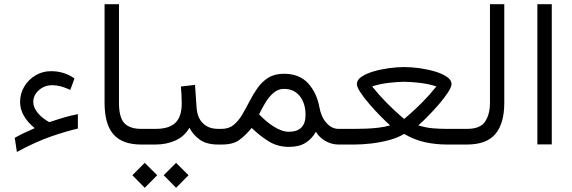

<svg xmlns="http://www.w3.org/2000/svg" viewBox="-20 -685 2713 910"><path d="M137.7 -202.1Q137.7 -176.8 157.7 -151.4Q177.7 -126 213.4 -106Q257.3 -120.6 287.1 -129.2Q316.9 -137.7 349.1 -144V-75.7Q290.5 -62 219.7 -37.4Q148.9 -12.7 60.1 35.2L49.8 -31.7Q75.2 -45.9 94.2 -54.9Q113.3 -64 144.5 -77.6Q75.2 -134.8 75.2 -201.7Q75.2 -241.7 95 -274.7Q114.7 -307.6 147.9 -327.6Q181.2 -347.7 221.7 -347.7Q284.7 -347.7 333 -313L313 -258.8Q266.6 -281.2 228 -281.2Q190.9 -281.2 164.3 -257.6Q137.7 -233.9 137.7 -202.1Z M475.6 -665H543.9V-198.2Q543.9 -127.4 569.8 -100.8Q595.7 -74.2 648.9 -74.2H665.5V0H648.9Q559.6 0 517.6 -48.3Q475.6 -96.7 475.6 -198.2Z M645 -74.2H718.3Q781.2 -74.2 811.3 -103Q841.3 -131.8 841.3 -194.8Q841.3 -216.8 840.1 -236.6Q838.9 -256.3 837.4 -274.9L904.3 -282.7L911.6 -176.3Q915 -126.5 942.1 -100.3Q969.2 -74.2 1013.7 -74.2H1028.3V0H1012.7Q958.5 0 926 -23.7Q893.6 -47.4 877.9 -79.6Q854.5 -38.6 811.8 -19.3Q769 0 718.3 0H645ZM814.5 86.9 873.5 145.5 814.5 205.1 755.9 145.5ZM666 86.9 725.1 145.5 666 205.1 607.4 145.5Z M1032.7 0H1008.8V-74.2H1030.8Q1064.5 -74.2 1087.4 -93Q1110.4 -111.8 1127.9 -141.6Q1145.5 -171.4 1162.6 -204.8Q1179.7 -238.3 1200.7 -268.1Q1221.7 -297.9 1251.7 -316.7Q1281.7 -335.4 1325.7 -335.4Q1398.9 -335.4 1440.2 -290.3Q1481.4 -245.1 1493.7 -177.2Q1502 -131.3 1526.9 -102.8Q1551.8 -74.2 1584.5 -74.2H1601.6V0H1584.5Q1552.7 0 1523.4 -16.1Q1494.1 -32.2 1477.1 -60.5Q1459 -27.3 1428.2 -8.1Q1397.5 11.2 1349.6 11.2Q1297.4 11.2 1255.9 -13.7Q1214.4 -38.6 1172.9 -78.6Q1143.6 -43 1114 -21.5Q1084.5 0 1032.7 0ZM1326.2 -263.7Q1298.3 -263.7 1276.6 -245.1Q1254.9 -226.6 1238 -198.7Q1221.2 -170.9 1208 -143.1Q1241.7 -107.9 1275.4 -86.4Q1315.9 -60.5 1348.6 -60.5Q1428.2 -60.5 1428.2 -140.6Q1428.2 -193.8 1401.4 -228.8Q1374.5 -263.7 1326.2 -263.7Z M1895.5 -367.2Q1929.2 -367.2 1968.3 -361.8Q2007.3 -356.4 2041.7 -346.2Q2076.2 -335.9 2098.1 -320.8Q2120.1 -305.7 2120.1 -286.6Q2120.1 -272.9 2103.3 -247.1Q2086.4 -221.2 2060.8 -191.4Q2035.2 -161.6 2008.5 -134.5Q1981.9 -107.4 1962.4 -90.8Q1999 -79.6 2031.7 -76.9Q2064.5 -74.2 2097.2 -74.2H2173.8V0H2097.7Q2043.9 0 1993.4 -11.2Q1942.9 -22.5 1895.5 -50.3Q1864.7 -31.7 1823.5 -20.8Q1782.2 -9.8 1739.5 -4.9Q1696.8 0 1660.6 0H1582V-74.2H1661.1Q1683.6 -74.2 1713.4 -75.2Q1743.2 -76.2 1773.9 -79.8Q1804.7 -83.5 1829.1 -90.8Q1809.6 -107.9 1783 -135Q1756.3 -162.1 1730.7 -191.9Q1705.1 -221.7 1688.2 -247.3Q1671.4 -272.9 1671.4 -286.6Q1671.4 -306.2 1693.1 -321Q1714.8 -335.9 1749.3 -346.2Q1783.7 -356.4 1822.5 -361.8Q1861.3 -367.2 1895.5 -367.2ZM1895.5 -297.4Q1866.7 -297.4 1823.7 -292.5Q1780.8 -287.6 1743.7 -275.4Q1776.4 -234.4 1810.5 -200Q1844.7 -165.5 1868.9 -144.3Q1893.1 -123 1895.5 -121.1Q1897.9 -123 1922.6 -144.5Q1947.3 -166 1981.7 -200.4Q2016.1 -234.9 2048.3 -275.4Q2011.2 -287.6 1968 -292.5Q1924.8 -297.4 1895.5 -297.4Z M2154.3 -74.2H2193.8Q2256.3 -74.2 2279.3 -108.9Q2302.2 -143.6 2302.2 -197.8V-665H2370.1V-198.2Q2370.1 -100.1 2328.1 -50Q2286.1 0 2193.4 0H2154.3Z M2595.2 -665V-0.5H2526.9V-665Z"/></svg>

Font: Vazirmatn FD NL Light
Style: Regular
Weight: 300
Designer: Saber Rastikerdar
Foundry: Saber Rastikerdar
Version: Version 33.003